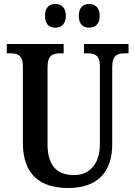

<svg xmlns="http://www.w3.org/2000/svg" viewBox="-20 -935 679 965"><path d="M429 -796C455 -796 481 -811 481 -855C481 -900 455 -915 429 -915C400 -915 376 -900 376 -855C376 -811 400 -796 429 -796ZM258 -796C285 -796 311 -811 311 -855C311 -900 285 -915 258 -915C230 -915 206 -900 206 -855C206 -811 230 -796 258 -796ZM324 10C474 10 544 -75 544 -209V-598C544 -659 572 -667 609 -667H626V-714H402V-667H418C455 -667 482 -659 482 -602V-211C482 -115 434 -55 352 -55C272 -55 219 -96 219 -210V-598C219 -659 247 -667 284 -667H300V-714H14V-667H30C67 -667 95 -659 95 -602V-217C95 -53 186 10 324 10Z"/></svg>

Font: Noto Serif Sinhala Condensed SemiBold
Style: Regular
Weight: 600
Width: 3
Designer: Jelle Bosma - Monotype Design Team
Foundry: Monotype Imaging Inc.
Version: Version 2.007